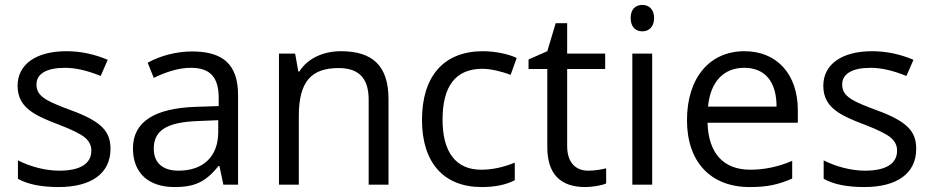

<svg xmlns="http://www.w3.org/2000/svg" viewBox="-20 -754 3807 784"><path d="M431.2 -146C431.2 -216.8 396 -257.8 269 -304.2C222.7 -321.3 191.4 -334.5 175.3 -343.8C142.6 -361.8 128.9 -380.4 128.9 -409.2C128.9 -451.7 168.5 -477.1 245.1 -477.1C288.6 -477.1 337.4 -465.8 391.1 -443.8L419.9 -509.8C364.7 -533.2 308.6 -544.9 251 -544.9C127.4 -544.9 51.8 -491.2 51.8 -403.8C51.8 -355 72.3 -321.3 114.3 -293.9C135.3 -279.8 170.4 -263.7 220.2 -245.1C272.5 -225.1 308.1 -207.5 326.2 -192.9C344.2 -177.7 353 -160.2 353 -139.2C353 -84 305.7 -57.1 221.2 -57.1C166.5 -57.1 104.5 -73.2 53.2 -99.1V-23.9C92.8 -1.5 148.4 9.8 219.2 9.8C353.5 9.8 431.2 -46.4 431.2 -146Z M952.1 0V-365.2C952.1 -490.2 891.6 -543.9 764.2 -543.9C701.2 -543.9 635.7 -526.9 583 -498L607.9 -436C664.1 -463.4 714.8 -477.1 759.3 -477.1C838.9 -477.1 873 -438 873 -354V-320.8L782.2 -317.9C609.4 -312.5 522.9 -255.9 522.9 -147.9C522.9 -46.9 586.9 9.8 692.9 9.8C772.5 9.8 818.8 -9.3 872.1 -76.2H876L892.1 0ZM709 -57.1C645 -57.1 607.9 -88.4 607.9 -147C607.9 -221.7 661.1 -255.4 790 -259.8L871.1 -263.2V-214.8C871.1 -115.2 810.1 -57.1 709 -57.1Z M1566.4 0V-349.1C1566.4 -485.8 1501 -544.9 1372.1 -544.9C1298.3 -544.9 1235.4 -514.6 1202.1 -461.9H1198.2L1185.1 -535.2H1119.1V0H1200.2V-280.8C1200.2 -419.9 1250.5 -476.1 1362.3 -476.1C1446.8 -476.1 1485.4 -433.6 1485.4 -346.2V0Z M1946.8 9.8C2001 9.8 2046.4 0.5 2082 -18.1V-89.8C2035.2 -70.8 1989.3 -61 1944.8 -61C1840.8 -61 1787.1 -133.8 1787.1 -265.1C1787.1 -403.8 1841.3 -473.1 1950.2 -473.1C1982.9 -473.1 2029.3 -462.4 2064.9 -448.2L2089.8 -517.1C2060.5 -532.2 2003.4 -544.9 1952.1 -544.9C1792.5 -544.9 1703.1 -443.4 1703.1 -264.2C1703.1 -89.8 1792 9.8 1946.8 9.8Z M2381.8 -57.1C2328.6 -57.1 2295.9 -92.8 2295.9 -157.2V-472.2H2451.2V-535.2H2295.9V-659.2H2249L2214.8 -544.9L2138.2 -511.2V-472.2H2214.8V-153.8C2214.8 -44.9 2266.6 9.8 2370.1 9.8C2397.5 9.8 2437.5 3.4 2455.1 -4.9V-66.9C2439.5 -62.5 2410.6 -57.1 2381.8 -57.1Z M2555.2 -680.2C2555.2 -643.6 2575.7 -626 2603 -626C2628.9 -626 2650.9 -643.6 2650.9 -680.2C2650.9 -716.8 2628.9 -733.9 2603 -733.9C2575.7 -733.9 2555.2 -717.3 2555.2 -680.2ZM2643.1 -535.2H2562V0H2643.1Z M3041 9.8C3113.3 9.8 3157.7 0 3214.8 -24.9V-97.2C3158.7 -73.2 3101.6 -61 3043.9 -61C2934.6 -61 2872.6 -127.4 2869.1 -252.9H3237.8V-304.2C3237.8 -448.7 3154.3 -544.9 3020 -544.9C2877 -544.9 2785.2 -435.5 2785.2 -263.2C2785.2 -91.8 2882.8 9.8 3041 9.8ZM3019 -477.1C3103.5 -477.1 3150.9 -420.9 3150.9 -318.8H2871.1C2880.4 -418 2933.1 -477.1 3019 -477.1Z M3721.2 -146C3721.2 -216.8 3686 -257.8 3559.1 -304.2C3512.7 -321.3 3481.4 -334.5 3465.3 -343.8C3432.6 -361.8 3418.9 -380.4 3418.9 -409.2C3418.9 -451.7 3458.5 -477.1 3535.2 -477.1C3578.6 -477.1 3627.4 -465.8 3681.2 -443.8L3710 -509.8C3654.8 -533.2 3598.6 -544.9 3541 -544.9C3417.5 -544.9 3341.8 -491.2 3341.8 -403.8C3341.8 -355 3362.3 -321.3 3404.3 -293.9C3425.3 -279.8 3460.4 -263.7 3510.3 -245.1C3562.5 -225.1 3598.1 -207.5 3616.2 -192.9C3634.3 -177.7 3643.1 -160.2 3643.1 -139.2C3643.1 -84 3595.7 -57.1 3511.2 -57.1C3456.5 -57.1 3394.5 -73.2 3343.3 -99.1V-23.9C3382.8 -1.5 3438.5 9.8 3509.3 9.8C3643.6 9.8 3721.2 -46.4 3721.2 -146Z"/></svg>

Font: Open Sans
Style: Regular
Weight: 400
Foundry: Ascender Corporation
Version: Version 1.100;PS 001.100;hotconv 1.0.88;makeotf.lib2.5.64775